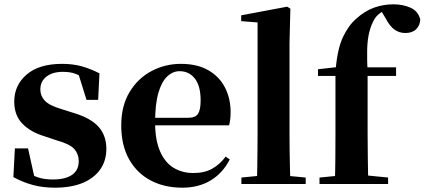

<svg xmlns="http://www.w3.org/2000/svg" viewBox="-20 -853 1968 890"><path d="M235 17Q179 17 132.5 4.5Q86 -8 42 -32L49 -165H110L142 -21L91 -28V-64Q124 -42 154 -31.5Q184 -21 224 -21Q283 -21 314 -42.5Q345 -64 345 -106Q345 -138 325 -161.5Q305 -185 244 -202L187 -221Q121 -241 83.5 -280Q46 -319 46 -382Q46 -458 103.5 -507.5Q161 -557 268 -557Q317 -557 357.5 -546Q398 -535 441 -513L435 -390H381L338 -528L383 -512V-482Q353 -502 329.5 -511Q306 -520 271 -520Q224 -520 195.5 -498Q167 -476 167 -438Q167 -409 187.5 -386.5Q208 -364 266 -347L323 -329Q402 -305 437.5 -264.5Q473 -224 473 -163Q473 -108 444.5 -67.5Q416 -27 363 -5Q310 17 235 17Z M825 17Q742 17 678.5 -16.5Q615 -50 578.5 -114.5Q542 -179 542 -272Q542 -363 581 -427Q620 -491 683 -524Q746 -557 818 -557Q894 -557 945.5 -527.5Q997 -498 1023 -447Q1049 -396 1049 -333Q1049 -299 1042 -272H606V-307H852Q886 -307 898 -325.5Q910 -344 910 -388Q910 -454 883.5 -488.5Q857 -523 812 -523Q781 -523 755 -498.5Q729 -474 714 -422Q699 -370 699 -286Q699 -204 722 -151.5Q745 -99 785 -75Q825 -51 876 -51Q929 -51 964.5 -71.5Q1000 -92 1026 -127L1045 -114Q1013 -51 957 -17Q901 17 825 17Z M1099 0V-30L1210 -41H1281L1397 -30V0ZM1171 0Q1172 -36 1172.5 -76.5Q1173 -117 1173.5 -158Q1174 -199 1174 -236V-749L1098 -755V-782L1311 -822L1326 -813L1322 -653V-236Q1322 -199 1322.5 -158Q1323 -117 1324 -76.5Q1325 -36 1326 0Z M1461 0V-30L1573 -41H1669L1779 -30V0ZM1532 0Q1534 -59 1534.5 -118.5Q1535 -178 1535 -236V-501H1454V-532L1587 -547L1535 -519L1536 -531Q1544 -626 1569.5 -680.5Q1595 -735 1632 -767Q1672 -803 1715 -818Q1758 -833 1803 -833Q1847 -833 1882.5 -817.5Q1918 -802 1928 -763Q1927 -735 1909 -717.5Q1891 -700 1859 -700Q1831 -700 1809 -715.5Q1787 -731 1767 -769L1742 -811V-820H1791V-812Q1767 -809 1748 -796.5Q1729 -784 1718 -768Q1701 -741 1692 -705Q1683 -669 1682 -622.5Q1681 -576 1684 -516V-236Q1684 -178 1685 -118.5Q1686 -59 1687 0ZM1610 -501V-541H1816V-501Z"/></svg>

Font: Noto Serif JP ExtraBold
Style: Regular
Weight: 800
Designer: Ryoko NISHIZUKA 西塚涼子 (kana & ideographs); Frank Grießhammer (Latin, Greek & Cyrillic); Wenlong ZHANG 张文龙 (bopomofo); San
Foundry: Adobe
Version: Version 2.003-H1;hotconv 1.1.1;makeotfexe 2.6.0